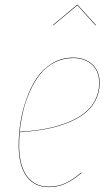

<svg xmlns="http://www.w3.org/2000/svg" viewBox="-20 -765 462 794"><path d="M299.8 -743.2 200.2 -660.2 198.2 -661.1 298.8 -745.1H300.8L377 -661.1L375 -660.2ZM392.1 -421.9Q392.1 -381.8 374.5 -348.9Q356.9 -315.9 326.9 -293.5Q296.9 -271 254.4 -254.9Q211.9 -238.8 164.3 -230.2Q116.7 -221.7 61.5 -218.3Q59.1 -187.5 59.1 -165Q59.1 -81.5 91.1 -37.4Q123 6.8 181.2 6.8Q219.2 6.8 250 -7.3Q280.8 -21.5 315.9 -51.8L316.9 -49.8Q281.2 -19.5 250.2 -5.4Q219.2 8.8 181.2 8.8Q122.1 8.8 89.6 -35.9Q57.1 -80.6 57.1 -165Q57.1 -210.4 64.5 -258.1Q71.8 -305.7 88.9 -354.5Q106 -403.3 131.1 -441.2Q156.2 -479 195.3 -502.9Q234.4 -526.9 282.2 -526.9Q331.1 -526.9 361.6 -499Q392.1 -471.2 392.1 -421.9ZM282.2 -524.9Q240.2 -524.9 204.8 -506.3Q169.4 -487.8 145.5 -457.5Q121.6 -427.2 103.5 -386.7Q85.4 -346.2 75.7 -304.9Q65.9 -263.7 61.5 -220.2Q117.2 -223.1 164.8 -231.9Q212.4 -240.7 254.6 -256.8Q296.9 -272.9 326.4 -295.4Q356 -317.9 373 -350.1Q390.1 -382.3 390.1 -421.9Q390.1 -470.7 360.1 -497.8Q330.1 -524.9 282.2 -524.9Z"/></svg>

Font: Fira Sans Compressed Two
Style: Italic
Weight: 100
Width: 3
Italic angle: -8°
Designer: Carrois Corporate & Edenspiekermann AG
Foundry: Carrois Corporate GbR & Edenspiekermann AG
Version: Version 4.203;PS 004.203;hotconv 1.0.88;makeotf.lib2.5.64775